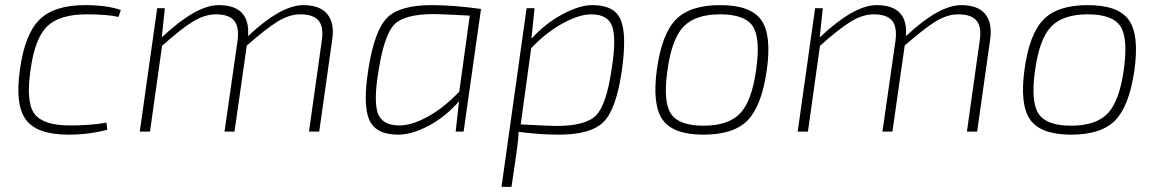

<svg xmlns="http://www.w3.org/2000/svg" viewBox="-20 -514 4524 750"><path d="M396 -35 399 -7Q326 12 248 12Q125 12 81.5 -46Q38 -104 58 -243Q77 -381 134.5 -437.5Q192 -494 312 -494Q396 -494 452 -475L443 -448Q398 -458 319 -458Q213 -458 164.5 -411.5Q116 -365 99 -239Q81 -114 115 -69Q149 -24 253 -24Q337 -24 396 -35Z M624 -482 612 -368Q746 -494 834 -494Q958 -494 949 -373Q1078 -494 1165 -494Q1229 -494 1258 -459.5Q1287 -425 1278 -361L1227 0H1187L1237 -355Q1245 -409 1224.5 -433.5Q1204 -458 1153 -458Q1110 -458 1064.5 -430Q1019 -402 944 -336L896 0H857L908 -355Q915 -409 894.5 -433.5Q874 -458 823 -458Q780 -458 734 -430Q688 -402 613 -335L566 0H526L594 -482Z M1791 0H1760L1773 -118Q1719 -57 1654 -22.5Q1589 12 1535 12Q1447 12 1422 -47Q1397 -106 1419 -244Q1443 -396 1492.5 -445Q1542 -494 1667 -494Q1751 -494 1859 -479ZM1774 -156 1815 -453Q1699 -459 1676 -459Q1560 -459 1520.5 -418.5Q1481 -378 1459 -239Q1439 -122 1455.5 -73Q1472 -24 1540 -24Q1589 -24 1651.5 -58.5Q1714 -93 1774 -156Z M2068 -482 2056 -363Q2111 -423 2177.5 -458.5Q2244 -494 2294 -494Q2381 -494 2405 -436Q2429 -378 2409 -238Q2387 -86 2337 -37Q2287 12 2163 12Q2089 12 2006 1Q2004 40 1996 94L1978 216H1939L2037 -482ZM2055 -326 2014 -28Q2128 -22 2153 -22Q2268 -22 2308.5 -63.5Q2349 -105 2369 -243Q2388 -360 2372 -409Q2356 -458 2289 -458Q2243 -458 2178.5 -423Q2114 -388 2055 -326Z M2793 -494Q2912 -494 2953.5 -436Q2995 -378 2975 -238Q2955 -100 2900.5 -44Q2846 12 2728 12Q2610 12 2568.5 -46Q2527 -104 2546 -243Q2565 -381 2620 -437.5Q2675 -494 2793 -494ZM2587 -238Q2570 -116 2601 -69.5Q2632 -23 2728 -23Q2825 -23 2871 -71Q2917 -119 2934 -243Q2951 -365 2920.5 -411.5Q2890 -458 2793 -458Q2696 -458 2650 -410Q2604 -362 2587 -238Z M3194 -482 3182 -368Q3316 -494 3404 -494Q3528 -494 3519 -373Q3648 -494 3735 -494Q3799 -494 3828 -459.5Q3857 -425 3848 -361L3797 0H3757L3807 -355Q3815 -409 3794.5 -433.5Q3774 -458 3723 -458Q3680 -458 3634.5 -430Q3589 -402 3514 -336L3466 0H3427L3478 -355Q3485 -409 3464.5 -433.5Q3444 -458 3393 -458Q3350 -458 3304 -430Q3258 -402 3183 -335L3136 0H3096L3164 -482Z M4229 -494Q4348 -494 4389.5 -436Q4431 -378 4411 -238Q4391 -100 4336.5 -44Q4282 12 4164 12Q4046 12 4004.5 -46Q3963 -104 3982 -243Q4001 -381 4056 -437.5Q4111 -494 4229 -494ZM4023 -238Q4006 -116 4037 -69.5Q4068 -23 4164 -23Q4261 -23 4307 -71Q4353 -119 4370 -243Q4387 -365 4356.5 -411.5Q4326 -458 4229 -458Q4132 -458 4086 -410Q4040 -362 4023 -238Z"/></svg>

Font: Exo 2.0 Extra Light
Style: Italic
Weight: 250
Italic angle: -8°
Designer: Natanael Gama
Version: Version 1.001;PS 001.001;hotconv 1.0.70;makeotf.lib2.5.58329